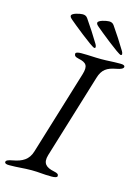

<svg xmlns="http://www.w3.org/2000/svg" viewBox="-147 -921 723 996"><g transform="rotate(15 214.5 -422.5)"><path d="M273 -697C277 -697 279 -700 279 -703C279 -707 277 -713 274 -718C250 -758 224 -798 197 -837C190 -847 181 -850 170 -850C156 -850 112 -841 112 -827C112 -820 116 -816 125 -808C141 -794 260 -697 273 -697ZM415 -697C419 -697 421 -700 421 -703C421 -707 419 -713 416 -718C392 -758 366 -798 339 -837C332 -847 323 -850 312 -850C298 -850 254 -841 254 -827C254 -820 258 -816 267 -808C283 -794 402 -697 415 -697ZM4 5C54 5 78 0 124 0C167 0 182 5 232 5C248 5 262 2 262 -6C262 -15 257 -20 237 -24C193 -33 172 -51 186 -98L324 -550C338 -597 363 -613 412 -622C435 -626 449 -633 449 -642C449 -650 441 -653 425 -653C375 -653 363 -650 323 -650C280 -650 265 -653 215 -653C199 -653 185 -650 185 -642C185 -633 189 -626 209 -622C253 -613 264 -597 250 -550L112 -98C98 -51 65 -33 16 -24C-7 -20 -20 -15 -20 -6C-20 2 -12 5 4 5Z"/></g></svg>

Font: EB Garamond
Style: Italic
Weight: 400
Italic angle: -17.2°
Designer: Georg Duffner and Octavio Pardo
Foundry: Georg Duffner
Version: Version 1.000;PS 001.000;hotconv 1.0.88;makeotf.lib2.5.64775